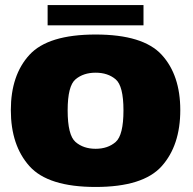

<svg xmlns="http://www.w3.org/2000/svg" viewBox="-20 -737 766 762"><path d="M359.5 5Q548 5 621.8 -77.5Q695.5 -160 695.5 -300Q695.5 -439 621.8 -519.5Q548 -600 359.5 -600Q171 -600 97 -519.5Q23 -439 23 -300Q23 -160 97 -77.5Q171 5 359.5 5ZM359.5 -146.5Q311 -146.5 279.8 -173.5Q248.5 -200.5 248.5 -299Q248.5 -396 279.8 -422.2Q311 -448.5 359.5 -448.5Q408 -448.5 439 -422.2Q470 -396 470 -299Q470 -200.5 439 -173.5Q408 -146.5 359.5 -146.5ZM169 -636.5H549.5V-717H169Z"/></svg>

Font: Anybody UltraCondensed Thin Black
Style: Regular
Weight: 900
Version: Version 1.111